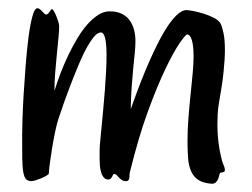

<svg xmlns="http://www.w3.org/2000/svg" viewBox="-20 -430 604 461"><path d="M517.1 -33.2Q518.6 -29.3 519.3 -26.9Q520 -24.4 520 -22Q520 -17.6 516.4 -16.8Q512.7 -16.1 508.8 -15.1Q507.8 -14.6 506.8 -10.5Q505.9 -6.3 504.2 -1.5Q502.4 3.4 498.8 7.3Q495.1 11.2 488.8 11.2Q468.3 9.8 456.5 2.2Q444.8 -5.4 439 -18.6Q433.1 -31.7 431.6 -50Q430.2 -68.4 430.2 -90.8Q430.2 -117.2 432.4 -146Q434.6 -174.8 437.5 -202.1Q440.4 -229.5 442.6 -253.7Q444.8 -277.8 444.8 -294.9Q444.8 -319.8 440.7 -333.5Q436.5 -347.2 429.2 -347.2Q425.8 -347.2 411.6 -326.9Q397.5 -306.6 377.7 -265.6Q357.9 -224.6 335.2 -162.6Q312.5 -100.6 292 -17.1Q291 -13.7 291 -9.8Q291 -5.9 290.5 -2.7Q290 0.5 288.3 2.7Q286.6 4.9 283.2 4.9Q276.4 4.9 272.5 2.2Q268.6 -0.5 265.6 -3.7Q262.7 -6.8 260.3 -9.5Q257.8 -12.2 253.9 -12.2Q252.4 -12.2 251.5 -10.3Q250.5 -8.3 249 -5.6Q247.6 -2.9 245.6 -1Q243.7 1 240.2 1Q237.3 1 233.9 -0.2Q230.5 -1.5 227.1 -6.6Q223.6 -11.7 221.4 -21.7Q219.2 -31.7 219.2 -48.8V-70.8Q219.2 -77.6 220.7 -92Q222.2 -106.4 223.9 -125.5Q225.6 -144.5 227.8 -166.7Q230 -189 231.7 -211.9Q233.4 -234.9 234.6 -256.8Q235.8 -278.8 235.8 -296.9Q235.8 -352.1 222.2 -352.1Q218.8 -352.1 214.4 -349.6Q210 -347.2 203.9 -339.6Q197.8 -332 189.7 -318.1Q181.6 -304.2 171.6 -281Q161.6 -257.8 148.7 -224.4Q135.7 -190.9 120.1 -144Q116.7 -133.8 112.5 -114Q108.4 -94.2 105 -73.7Q101.6 -53.2 99.4 -35.9Q97.2 -18.6 97.2 -13.2Q97.2 -11.7 92 -8.5Q86.9 -5.4 80.1 -2.4Q73.2 0.5 66.2 2.7Q59.1 4.9 55.2 4.9Q46.9 4.9 42.5 0.2Q38.1 -4.4 35.9 -16.8Q33.7 -29.3 33.4 -51Q33.2 -72.8 33.2 -106.9Q33.2 -115.7 33.9 -141.6Q34.7 -167.5 36.6 -201.2Q38.6 -234.9 41.5 -271.7Q44.4 -308.6 48.3 -339.4Q52.2 -370.1 57.6 -390.1Q63 -410.2 69.8 -410.2Q73.2 -410.2 76.2 -407.7Q79.1 -405.3 81.5 -402.6Q84 -399.9 86.2 -397.5Q88.4 -395 90.8 -395Q92.8 -395 95 -397Q97.2 -398.9 98.9 -401.6Q100.6 -404.3 102.3 -406.2Q104 -408.2 105 -408.2Q106.4 -408.2 109.4 -403.3Q112.3 -398.4 115 -391.8Q117.7 -385.3 119.9 -378.2Q122.1 -371.1 122.1 -367.2Q122.1 -357.4 120.4 -339.4Q118.7 -321.3 116.5 -299.6Q114.3 -277.8 112.5 -255.4Q110.8 -232.9 110.8 -213.9V-211.9Q117.2 -232.9 125.7 -255.1Q134.3 -277.3 144.5 -298.6Q154.8 -319.8 166.3 -338.9Q177.7 -357.9 190.4 -372.1Q203.1 -386.2 216.3 -394.5Q229.5 -402.8 243.2 -402.8Q259.8 -402.8 271.7 -397.2Q283.7 -391.6 291 -381.6Q298.3 -371.6 301.8 -358.6Q305.2 -345.7 305.2 -331.1Q305.2 -318.4 303.5 -301.8Q301.8 -285.2 299.8 -264.9Q297.9 -244.6 296.1 -220.5Q294.4 -196.3 293.9 -168Q300.3 -185.5 309.3 -210.2Q318.4 -234.9 329.3 -261.2Q340.3 -287.6 352.8 -313.5Q365.2 -339.4 377.9 -359.9Q390.6 -380.4 403.6 -393.1Q416.5 -405.8 428.2 -405.8Q431.6 -405.8 443.6 -403.6Q455.6 -401.4 469 -397.2Q482.4 -393.1 494.1 -387Q505.9 -380.9 509.8 -373Q513.7 -364.7 516.8 -349.9Q520 -335 520 -310.1Q520 -288.1 516.8 -257.6Q513.7 -227.1 505.9 -184.1Q503.4 -169.9 502.7 -156.7Q502 -143.6 502 -130.9Q502 -112.3 503.7 -96.2Q505.4 -80.1 507.8 -67.4Q510.3 -54.7 512.7 -45.7Q515.1 -36.6 517.1 -33.2Z"/></svg>

Font: Oregano
Style: Regular
Weight: 400
Version: Version 1.000